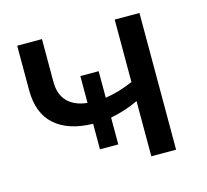

<svg xmlns="http://www.w3.org/2000/svg" viewBox="-83 -624 774 719"><g transform="rotate(-15 304.5 -265.0)"><path d="M515 -530V0H419V-214Q365 -189 311 -179V-75H240V-174Q145 -176 93 -222Q41 -268 41 -358V-530H137V-364Q137 -315 164 -287.5Q191 -260 240 -255V-359H311V-256Q364 -264 419 -288V-530Z"/></g></svg>

Font: CMG Sans Medium
Style: Regular
Weight: 500
Designer: Julieta Ulanovsky
Foundry: Julieta Ulanovsky
Version: Version 7.200